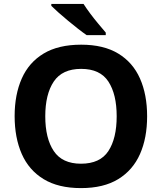

<svg xmlns="http://www.w3.org/2000/svg" viewBox="-20 -954 830 984"><path d="M734 -358Q734 -247 697.5 -164.5Q661 -82 586 -36Q511 10 395 10Q279 10 203.5 -36Q128 -82 91.5 -165Q55 -248 55 -359Q55 -469 91.5 -551.5Q128 -634 203.5 -679.5Q279 -725 396 -725Q511 -725 586 -679.5Q661 -634 697.5 -551.5Q734 -469 734 -358ZM212 -358Q212 -245 255.5 -180Q299 -115 395 -115Q493 -115 535.5 -180Q578 -245 578 -358Q578 -471 535.5 -536Q493 -601 396 -601Q299 -601 255.5 -536Q212 -471 212 -358ZM408 -934Q422 -912 442.5 -884.5Q463 -857 484.5 -831.5Q506 -806 522 -787V-774H424Q405 -787 380 -806.5Q355 -826 328.5 -848Q302 -870 279.5 -890Q257 -910 243 -924V-934Z"/></svg>

Font: Noto Sans Syriac
Style: Bold
Weight: 700
Designer: Patrick Giasson and the Monotype Design Team
Foundry: Monotype Imaging Inc.
Version: Version 3.000; ttfautohint (v1.8.4.7-5d5b)